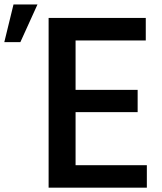

<svg xmlns="http://www.w3.org/2000/svg" viewBox="-129 -829 740 876"><path d="M-109.4 -636.7 -67.4 -808.6H42L-36.1 -636.7ZM92.8 27.3V-747.1H536.1V-644.5H215.8V-418.9H499V-317.4H215.8V-75.2H541V27.3Z"/></svg>

Font: GenEi M Gothic v2 Medium
Style: Regular
Weight: 500
Version: Version 2.0